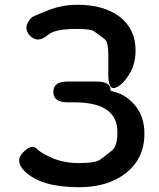

<svg xmlns="http://www.w3.org/2000/svg" viewBox="-20 -770 667 803"><path d="M311 13Q151 13 83 -54Q41 -96 76 -132Q112 -169 133.5 -148Q155 -127 202.5 -107.5Q250 -88 310 -88Q380 -88 400 -103Q424 -122 448 -140Q471 -157 471 -218Q471 -342 291 -342H263Q203 -342 203 -386Q203 -429 263 -429H382Q442 -429 442 -395Q442 -390 450 -388Q506 -376 545 -329Q584 -282 584 -211Q584 -106 505 -45Q430 13 311 13ZM433 -459V-542Q433 -594 419 -605Q396 -623 372 -640Q360 -649 301 -649Q210 -649 182 -625Q137 -586 104 -622Q72 -658 115 -699Q119 -702 178.5 -726Q238 -750 304 -750Q416 -750 481.5 -699Q547 -648 547 -559Q547 -501 519.5 -457.5Q492 -414 462.5 -403Q433 -392 433 -459Z"/></svg>

Font: Resource Han Rounded JP Medium
Style: Regular
Weight: 500
Designer: Cyano Hao (round all glyphs); Ryoko NISHIZUKA 西塚涼子 (kana, bopomofo & ideographs); Paul D. Hunt (Latin, Greek & Cyrillic)
Foundry: Cyano Hao
Version: 0.990